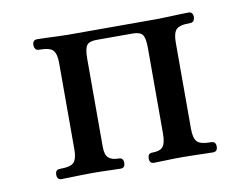

<svg xmlns="http://www.w3.org/2000/svg" viewBox="-56 -517 775 595"><g transform="rotate(-10 331.0 -220.0)"><path d="M93 0Q79 0 79 -16Q79 -32 93 -32Q128 -32 138 -43.5Q148 -55 148 -83V-356Q148 -384 138 -395.5Q128 -407 93 -407Q86 -407 82.5 -412Q79 -417 79 -423Q79 -440 93 -440Q100 -440 117 -439.5Q134 -439 154.5 -438Q175 -437 191 -437H471Q487 -437 507.5 -438Q528 -439 545.5 -439.5Q563 -440 570 -440Q584 -440 584 -423Q584 -417 580.5 -412Q577 -407 570 -407Q535 -407 525 -395.5Q515 -384 515 -356V-83Q515 -55 525 -43.5Q535 -32 570 -32Q584 -32 584 -16Q584 0 570 0Q563 0 545.5 -0.5Q528 -1 507.5 -1.5Q487 -2 471 -2Q447 -2 421 -1Q395 0 384 0Q370 0 370 -16Q370 -32 384 -32Q409 -32 418 -43.5Q427 -55 427 -85V-354Q427 -384 419.5 -395Q412 -406 388 -406H274Q251 -406 243.5 -395Q236 -384 236 -354V-76Q236 -51 246.5 -41.5Q257 -32 279 -32Q293 -32 293 -16Q293 0 279 0Q269 0 242.5 -1Q216 -2 191 -2Q175 -2 154.5 -1.5Q134 -1 117 -0.5Q100 0 93 0Z"/></g></svg>

Font: Zen Old Mincho Medium
Style: Regular
Weight: 500
Designer: Yoshimichi Ohira
Foundry: Positype
Version: Version 1.500